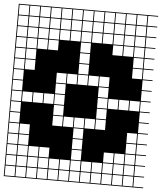

<svg xmlns="http://www.w3.org/2000/svg" viewBox="-64 -935 940 1115"><g transform="rotate(5 406.0 -377.5)"><path d="M0 125V-879.8H812.5V-875H754.8V-817.3H812.5V-812.5H754.8V-754.8H812.5V-750H754.8V-692.3H812.5V-687.5H754.8V-629.8H812.5V-625H754.8V-567.3H812.5V-562.5H754.8V-504.8H812.5V-500H754.8V-442.3H812.5V-437.5H754.8V-379.8H812.5V-375H754.8V-317.3H812.5V-312.5H754.8V-254.8H812.5V-250H754.8V-192.3H812.5V-187.5H754.8V-129.8H812.5V-125H754.8V-67.3H812.5V-62.5H754.8V-4.8H812.5V0H754.8V57.7H812.5V62.5H754.8V120.2H812.5V125ZM692.3 -817.3H750V-875H692.3ZM629.8 -817.3H687.5V-875H629.8ZM567.3 -817.3H625V-875H567.3ZM504.8 -817.3H562.5V-875H504.8ZM442.3 -817.3H500V-875H442.3ZM379.8 -817.3H437.5V-875H379.8ZM317.3 -817.3H375V-875H317.3ZM254.8 -817.3H312.5V-875H254.8ZM4.8 -817.3H62.5V-875H4.8ZM192.3 -817.3H250V-875H192.3ZM129.8 -817.3H187.5V-875H129.8ZM67.3 -817.3H125V-875H67.3ZM692.3 -754.8H750V-812.5H692.3ZM629.8 -754.8H687.5V-812.5H629.8ZM567.3 -754.8H625V-812.5H567.3ZM504.8 -754.8H562.5V-812.5H504.8ZM442.3 -754.8H500V-812.5H442.3ZM379.8 -754.8H437.5V-812.5H379.8ZM317.3 -754.8H375V-812.5H317.3ZM4.8 -754.8H62.5V-812.5H4.8ZM254.8 -754.8H312.5V-812.5H254.8ZM192.3 -754.8H250V-812.5H192.3ZM129.8 -754.8H187.5V-812.5H129.8ZM67.3 -754.8H125V-812.5H67.3ZM317.3 -692.3H375V-750H317.3ZM67.3 -692.3H125V-750H67.3ZM692.3 -692.3H750V-750H692.3ZM629.8 -692.3H687.5V-750H629.8ZM567.3 -692.3H625V-750H567.3ZM129.8 -692.3H187.5V-750H129.8ZM504.8 -692.3H562.5V-750H504.8ZM442.3 -692.3H500V-750H442.3ZM379.8 -692.3H437.5V-750H379.8ZM192.3 -692.3H250V-750H192.3ZM4.8 -692.3H62.5V-750H4.8ZM254.8 -692.3H312.5V-750H254.8ZM67.3 -629.8H125V-687.5H67.3ZM692.3 -629.8H750V-687.5H692.3ZM629.8 -629.8H687.5V-687.5H629.8ZM129.8 -629.8H187.5V-687.5H129.8ZM567.3 -629.8H625V-687.5H567.3ZM379.8 -629.8H437.5V-687.5H379.8ZM192.3 -629.8H250V-687.5H192.3ZM4.8 -629.8H62.5V-687.5H4.8ZM692.3 -567.3H750V-625H692.3ZM379.8 -567.3H437.5V-625H379.8ZM4.8 -567.3H62.5V-625H4.8ZM67.3 -567.3H125V-625H67.3ZM4.8 -504.8H62.5V-562.5H4.8ZM67.3 -504.8H125V-562.5H67.3ZM692.3 -504.8H750V-562.5H692.3ZM379.8 -504.8H437.5V-562.5H379.8ZM254.8 -442.3H312.5V-500H254.8ZM317.3 -442.3H375V-500H317.3ZM504.8 -442.3H562.5V-500H504.8ZM442.3 -442.3H500V-500H442.3ZM4.8 -442.3H62.5V-500H4.8ZM379.8 -442.3H437.5V-500H379.8ZM254.8 -379.8H312.5V-437.5H254.8ZM504.8 -379.8H562.5V-437.5H504.8ZM4.8 -379.8H62.5V-437.5H4.8ZM254.8 -317.3H312.5V-375H254.8ZM67.3 -317.3H125V-375H67.3ZM692.3 -317.3H750V-375H692.3ZM629.8 -317.3H687.5V-375H629.8ZM129.8 -317.3H187.5V-375H129.8ZM567.3 -317.3H625V-375H567.3ZM504.8 -317.3H562.5V-375H504.8ZM4.8 -317.3H62.5V-375H4.8ZM192.3 -317.3H250V-375H192.3ZM504.8 -254.8H562.5V-312.5H504.8ZM254.8 -254.8H312.5V-312.5H254.8ZM4.8 -254.8H62.5V-312.5H4.8ZM254.8 -192.3H312.5V-250H254.8ZM379.8 -192.3H437.5V-250H379.8ZM317.3 -192.3H375V-250H317.3ZM4.8 -192.3H62.5V-250H4.8ZM442.3 -192.3H500V-250H442.3ZM504.8 -192.3H562.5V-250H504.8ZM437.5 -187.5H379.8V-129.8H437.5ZM67.3 -129.8H125V-187.5H67.3ZM692.3 -129.8H750V-187.5H692.3ZM4.8 -129.8H62.5V-187.5H4.8ZM692.3 -67.3H750V-125H692.3ZM67.3 -67.3H125V-125H67.3ZM379.8 -67.3H437.5V-125H379.8ZM4.8 -67.3H62.5V-125H4.8ZM692.3 -4.8H750V-62.5H692.3ZM192.3 -4.8H250V-62.5H192.3ZM4.8 -4.8H62.5V-62.5H4.8ZM67.3 -4.8H125V-62.5H67.3ZM129.8 -4.8H187.5V-62.5H129.8ZM629.8 -4.8H687.5V-62.5H629.8ZM567.3 -4.8H625V-62.5H567.3ZM379.8 -4.8H437.5V-62.5H379.8ZM192.3 57.7H250V0H192.3ZM567.3 57.7H625V0H567.3ZM629.8 57.7H687.5V0H629.8ZM442.3 57.7H500V0H442.3ZM317.3 57.7H375V0H317.3ZM67.3 57.7H125V0H67.3ZM129.8 57.7H187.5V0H129.8ZM4.8 57.7H62.5V0H4.8ZM692.3 57.7H750V0H692.3ZM504.8 57.7H562.5V0H504.8ZM254.8 57.7H312.5V0H254.8ZM379.8 57.7H437.5V0H379.8ZM442.3 120.2H500V62.5H442.3ZM567.3 120.2H625V62.5H567.3ZM254.8 120.2H312.5V62.5H254.8ZM379.8 120.2H437.5V62.5H379.8ZM692.3 120.2H750V62.5H692.3ZM192.3 120.2H250V62.5H192.3ZM504.8 120.2H562.5V62.5H504.8ZM317.3 120.2H375V62.5H317.3ZM129.8 120.2H187.5V62.5H129.8ZM67.3 120.2H125V62.5H67.3ZM4.8 120.2H62.5V62.5H4.8ZM629.8 120.2H687.5V62.5H629.8Z"/></g></svg>

Font: Yarndings 12 Charted
Style: Regular
Weight: 400
Designer: Sarah Cadigan-Fried
Version: Version 1.000; ttfautohint (v1.8.4.7-5d5b)